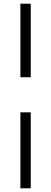

<svg xmlns="http://www.w3.org/2000/svg" viewBox="-20 -755 278 1040"><path d="M146.5 -336.5H90.5V-735H146.5ZM90.5 265V-146.5H146.5V265Z"/></svg>

Font: Newsreader Text Medium
Style: Regular
Weight: 500
Designer: Hugues Gentile
Foundry: Production Type
Version: Version 1.001